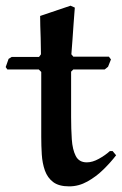

<svg xmlns="http://www.w3.org/2000/svg" viewBox="-40 -644 430 675"><path d="M101.1 -587.9 208 -624 223.1 -617.2Q223.1 -617.2 221.7 -600.1Q220.2 -583 218.5 -557.6Q216.8 -532.2 214.8 -504.2Q212.9 -476.1 210.9 -453.1L217.8 -444.8H342.8L350.1 -435.1L339.8 -409.2L328.1 -399.9H217.8L210 -392.1V-232.9Q210 -190.9 212.4 -154.5Q214.8 -118.2 226.3 -95.7Q237.8 -73.2 265.1 -73.2Q285.2 -73.2 307.6 -85.7Q330.1 -98.1 346.2 -112.8H356L368.2 -98.1Q349.1 -73.2 323.5 -48.1Q297.9 -22.9 267.3 -5.9Q236.8 11.2 203.1 11.2Q167 11.2 147 -3.9Q127 -19 117.9 -44.4Q108.9 -69.8 106.9 -100.8Q105 -131.8 105 -163.1V-391.1L96.2 -399.9H-14.2L-20 -408.2L-9.8 -437L1 -443.8H97.2L104 -453.1Q104 -479 103 -510.5Q102.1 -542 101.6 -553.7Z"/></svg>

Font: Aref Ruqaa
Style: Bold
Weight: 700
Designer: Abdullah Aref
Version: Version 1.002